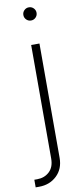

<svg xmlns="http://www.w3.org/2000/svg" viewBox="-139 -741 411 980"><g transform="rotate(-10 67.0 -251.5)"><path d="M65.9 -515.6H108.9V76.7Q108.9 134.3 72 169.2Q35.2 204.1 -20 204.1H-37.6V164.6H-22.5Q15.1 164.6 40.5 140.9Q65.9 117.2 65.9 72.8ZM87.4 -638.7Q73.2 -638.7 63.2 -648.7Q53.2 -658.7 53.2 -672.9Q53.2 -687 63.2 -697Q73.2 -707 87.4 -707Q101.6 -707 111.6 -697Q121.6 -687 121.6 -672.9Q121.6 -658.7 111.6 -648.7Q101.6 -638.7 87.4 -638.7Z"/></g></svg>

Font: Inter Display ExtraLight
Style: Regular
Weight: 200
Designer: Rasmus Andersson
Foundry: rsms
Version: Version 4.000;git-a52131595